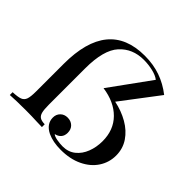

<svg xmlns="http://www.w3.org/2000/svg" viewBox="-157 -788 969 969"><g transform="rotate(45 327.0 -304.0)"><path d="M567.4 -550.8 416.5 -352.1Q471.2 -340.8 515.6 -315.2Q560.1 -289.6 586.2 -251Q612.3 -212.4 612.3 -163.1Q612.3 -114.3 585.7 -73.7Q559.1 -33.2 509.5 -9.5Q460 14.2 393.6 14.2Q338.4 14.2 299.3 -3.9Q250.5 -27.8 250.5 -73.2Q250.5 -96.2 265.4 -111.1Q280.3 -126 303.7 -126Q327.6 -126 343 -111.3Q358.4 -96.7 358.4 -71.8Q358.4 -50.8 347.2 -37.8Q335.9 -24.9 316.4 -21Q324.7 -12.7 347.2 -8.8Q369.6 -4.9 388.7 -4.9Q428.2 -4.9 456.3 -27.3Q484.4 -49.8 498.5 -86.7Q512.7 -123.5 512.7 -166Q512.7 -246.1 462.9 -296.4Q413.1 -346.7 326.7 -358.9L483.4 -575.2Q465.3 -589.4 433.6 -596.7Q401.9 -604 369.6 -604Q289.6 -604 240 -549.6Q190.4 -495.1 190.4 -363.8V-106Q190.4 -70.8 194.8 -53.2Q199.2 -35.6 210.7 -28.1Q222.2 -20.5 245.6 -20V0Q234.9 0 208.5 -1Q171.4 -2.9 131.3 -2.9Q58.1 -2.9 16.6 0V-20Q52.7 -21.5 69.1 -27.8Q85.4 -34.2 91.6 -51.3Q97.7 -68.4 97.7 -106V-303.2Q97.7 -622.1 358.4 -622.1Q419.9 -622.1 470.9 -604.2Q522 -586.4 567.4 -550.8Z"/></g></svg>

Font: Playfair Display SC
Style: Regular
Weight: 400
Designer: Claus Eggers Sørensen
Foundry: Claus Eggers Sørensen
Version: Version 1.004;PS 001.004;hotconv 1.0.70;makeotf.lib2.5.58329